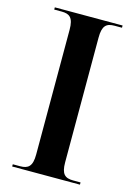

<svg xmlns="http://www.w3.org/2000/svg" viewBox="-111 -773 583 832"><g transform="rotate(15 181.0 -357.0)"><path d="M29 0H333V-10H300C263 -10 246 -24 246 -77V-636C246 -690 263 -704 300 -704H333V-714H29V-704H62C98 -704 116 -691 116 -637V-77C116 -24 98 -10 62 -10H29Z"/></g></svg>

Font: Noto Serif Display SemiCondensed SemiBold
Style: Regular
Weight: 600
Width: 4
Designer: Monotype Design Team
Foundry: Monotype Imaging Inc.
Version: Version 2.009